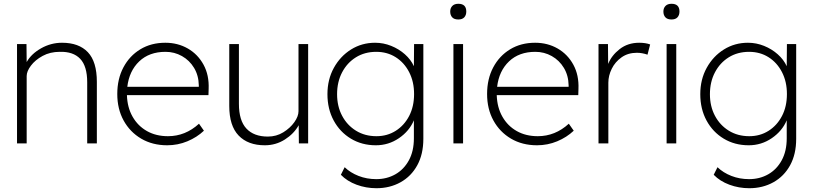

<svg xmlns="http://www.w3.org/2000/svg" viewBox="-20 -758 4301 1015"><path d="M70 0V-525H120L121 -430Q145 -473 197 -502.5Q249 -532 308 -532Q397 -532 444.5 -482Q492 -432 492 -325V0H441V-323Q441 -408 404 -447Q367 -486 296 -484Q245 -484 205.5 -462.5Q166 -441 143.5 -411Q121 -381 121 -356V0Z M864 10Q786 10 726.5 -25Q667 -60 633.5 -121Q600 -182 600 -261Q600 -341 632.5 -402Q665 -463 722 -497.5Q779 -532 854 -532Q920 -532 973 -501.5Q1026 -471 1056 -416Q1086 -361 1083 -288L1082 -255H651Q653 -190 681 -141Q709 -92 757 -65Q805 -38 868 -38Q960 -38 1032 -104L1058 -67Q1021 -32 970.5 -11Q920 10 864 10ZM855 -484Q769 -484 716 -433.5Q663 -383 653 -299H1031V-307Q1030 -359 1006 -399Q982 -439 942 -461.5Q902 -484 855 -484Z M1380 10Q1291 10 1241.5 -41.5Q1192 -93 1192 -198V-525H1243V-209Q1243 -121 1282.5 -78.5Q1322 -36 1396 -36Q1441 -36 1477.5 -58.5Q1514 -81 1536 -112Q1558 -143 1558 -170V-525H1609V0H1560L1559 -96Q1534 -51 1486 -20.5Q1438 10 1380 10Z M1970 237Q1915 237 1865 218.5Q1815 200 1782 166L1802 126Q1832 155 1875.5 172Q1919 189 1969 189Q2025 189 2070 163.5Q2115 138 2141.5 89.5Q2168 41 2168 -27V-122Q2144 -65 2089 -27.5Q2034 10 1967 10Q1893 10 1835 -25Q1777 -60 1744 -121Q1711 -182 1711 -260Q1711 -338 1745 -399.5Q1779 -461 1836 -496.5Q1893 -532 1963 -532Q2007 -532 2048 -515.5Q2089 -499 2120.5 -471Q2152 -443 2168 -408L2169 -525H2218V-24Q2218 57 2186 115.5Q2154 174 2097.5 205.5Q2041 237 1970 237ZM1970 -38Q2027 -38 2072 -66.5Q2117 -95 2143 -145Q2169 -195 2169 -261Q2169 -326 2143 -376.5Q2117 -427 2072 -455.5Q2027 -484 1969 -484Q1908 -484 1861.5 -455Q1815 -426 1788.5 -375.5Q1762 -325 1762 -260Q1762 -196 1788.5 -146Q1815 -96 1862 -67Q1909 -38 1970 -38Z M2403 -655Q2381 -655 2370.5 -666.5Q2360 -678 2360 -697Q2360 -715 2371 -726.5Q2382 -738 2403 -738Q2445 -738 2445 -697Q2445 -678 2434.5 -666.5Q2424 -655 2403 -655ZM2377 0V-525H2428V0Z M2819 10Q2741 10 2681.5 -25Q2622 -60 2588.5 -121Q2555 -182 2555 -261Q2555 -341 2587.5 -402Q2620 -463 2677 -497.5Q2734 -532 2809 -532Q2875 -532 2928 -501.5Q2981 -471 3011 -416Q3041 -361 3038 -288L3037 -255H2606Q2608 -190 2636 -141Q2664 -92 2712 -65Q2760 -38 2823 -38Q2915 -38 2987 -104L3013 -67Q2976 -32 2925.5 -11Q2875 10 2819 10ZM2810 -484Q2724 -484 2671 -433.5Q2618 -383 2608 -299H2986V-307Q2985 -359 2961 -399Q2937 -439 2897 -461.5Q2857 -484 2810 -484Z M3144 0V-525H3194L3195 -420Q3213 -465 3256 -498.5Q3299 -532 3359 -532Q3393 -532 3417 -523L3403 -469Q3374 -479 3347 -479Q3300 -479 3266 -455Q3232 -431 3214 -394.5Q3196 -358 3196 -321V0Z M3530 -655Q3508 -655 3497.5 -666.5Q3487 -678 3487 -697Q3487 -715 3498 -726.5Q3509 -738 3530 -738Q3572 -738 3572 -697Q3572 -678 3561.5 -666.5Q3551 -655 3530 -655ZM3504 0V-525H3555V0Z M3941 237Q3886 237 3836 218.5Q3786 200 3753 166L3773 126Q3803 155 3846.5 172Q3890 189 3940 189Q3996 189 4041 163.5Q4086 138 4112.5 89.5Q4139 41 4139 -27V-122Q4115 -65 4060 -27.5Q4005 10 3938 10Q3864 10 3806 -25Q3748 -60 3715 -121Q3682 -182 3682 -260Q3682 -338 3716 -399.5Q3750 -461 3807 -496.5Q3864 -532 3934 -532Q3978 -532 4019 -515.5Q4060 -499 4091.5 -471Q4123 -443 4139 -408L4140 -525H4189V-24Q4189 57 4157 115.5Q4125 174 4068.5 205.5Q4012 237 3941 237ZM3941 -38Q3998 -38 4043 -66.5Q4088 -95 4114 -145Q4140 -195 4140 -261Q4140 -326 4114 -376.5Q4088 -427 4043 -455.5Q3998 -484 3940 -484Q3879 -484 3832.5 -455Q3786 -426 3759.5 -375.5Q3733 -325 3733 -260Q3733 -196 3759.5 -146Q3786 -96 3833 -67Q3880 -38 3941 -38Z"/></svg>

Font: Readex Pro ExtraLight
Style: Regular
Weight: 200
Designer: Bonnie Shaver-Troup, Thomas Jockin
Foundry: Lexend
Version: Version 1.203; ttfautohint (v1.8.3)